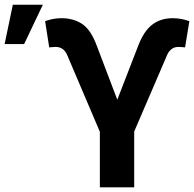

<svg xmlns="http://www.w3.org/2000/svg" viewBox="-157 -802 831 822"><path d="M417.5 -343.3V0H270.5V-343.3ZM334.5 -347.7 434.1 -604.5Q458 -668 494.1 -696Q530.3 -724.1 582.5 -724.1Q602.5 -724.1 620.4 -720.5Q638.2 -716.8 653.8 -711.4L635.3 -599.1Q633.3 -599.6 623 -600.3Q612.8 -601.1 606.9 -601.1Q589.4 -601.1 577.4 -591.8Q565.4 -582.5 558.6 -566.9L411.6 -225.1H318.8ZM256.3 -608.9 356.9 -344.2 370.1 -225.1H275.9L130.4 -566.9Q123 -584 110.6 -592.5Q98.1 -601.1 82 -601.1Q76.2 -601.1 65.9 -600.3Q55.7 -599.6 53.7 -599.1L36.1 -711.4Q51.3 -716.8 68.6 -720.5Q85.9 -724.1 106.9 -724.1Q156.3 -724.1 193.6 -700.2Q231 -676.3 256.3 -608.9ZM-137.2 -613.3 -102.1 -781.7H26.4L-53.7 -613.3Z"/></svg>

Font: RobotoDEMO
Style: Regular
Weight: 400
Designer: Christian Robertson
Foundry: Google
Version: Version 2.136